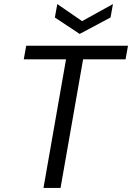

<svg xmlns="http://www.w3.org/2000/svg" viewBox="-20 -925 650 945"><path d="M194 0 305 -633H97L109 -700H610L598 -633H389L278 0ZM536 -905 524 -839 372 -758 250 -839 262 -905 384 -821Z"/></svg>

Font: DM Sans 16pt
Style: Italic
Weight: 400
Italic angle: -10°
Version: Version 4.004;gftools[0.9.30]